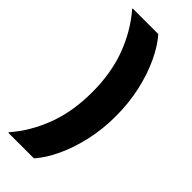

<svg xmlns="http://www.w3.org/2000/svg" viewBox="-272 -799 926 926"><g transform="rotate(45 190.5 -336.0)"><path d="M17.6 84Q85.7 6 125.5 -99Q165.2 -204 165.2 -336Q165.2 -468 125.5 -573Q85.7 -678 17.6 -756V-760H192Q229.2 -718 260 -653Q290.7 -588 309.2 -507Q327.6 -426 327.6 -336Q327.6 -246 309.2 -165Q290.7 -84 260 -19Q229.2 46 192 88H17.6Z"/></g></svg>

Font: Kufam
Style: Regular
Weight: 400
Designer: Wael Morcos, Artur Schmal
Foundry: Original Type
Version: Version 1.301; ttfautohint (v1.8.3)